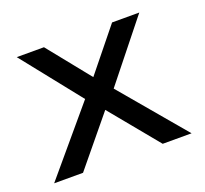

<svg xmlns="http://www.w3.org/2000/svg" viewBox="-81 -505 640 600"><g transform="rotate(-20 238.5 -205.0)"><path d="M461 0H365L232.5 -161L100 0H4L185 -214.5L29 -410.5H119.5L232.5 -270L346 -410.5H436.5L280 -214.5Z"/></g></svg>

Font: Lucymar Sans
Style: Regular
Weight: 400
Foundry: The League of Moveable Type (original font) / Main changes by Cristiano Sobral with portions from Mirco Monsees
Version: Version 2.001;August 30, 2020;FontCreator 13.0.0.2681 64-bit